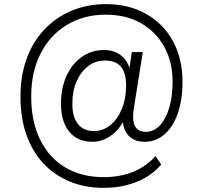

<svg xmlns="http://www.w3.org/2000/svg" viewBox="-20 -747 961 929"><path d="M482 162Q391 162 316.5 131Q242 100 188.5 42Q135 -16 107 -97Q79 -178 79 -280Q79 -379 108.5 -461.5Q138 -544 194 -603.5Q250 -663 326 -695Q402 -727 493 -727Q604 -727 687.5 -679.5Q771 -632 817 -547.5Q863 -463 863 -352Q863 -264 840.5 -199Q818 -134 776.5 -97.5Q735 -61 681 -61Q628 -61 600 -93Q572 -125 574 -180L582 -170Q557 -118 515 -89.5Q473 -61 428 -61Q355 -61 315 -110Q275 -159 275 -245Q275 -320 301.5 -379Q328 -438 375.5 -471.5Q423 -505 483 -505Q533 -505 565.5 -479Q598 -453 610 -407H605L618 -495H671L629 -232Q626 -214 625 -202Q624 -190 624 -181Q624 -145 639.5 -127Q655 -109 684 -109Q724 -109 753 -139.5Q782 -170 798.5 -224.5Q815 -279 815 -352Q815 -449 774 -522Q733 -595 661 -635.5Q589 -676 492 -676Q385 -676 303.5 -626.5Q222 -577 176.5 -488Q131 -399 131 -280Q131 -159 174 -71.5Q217 16 295.5 63Q374 110 482 110Q562 110 626 83.5Q690 57 732 8L760 49Q730 85 687 110.5Q644 136 592 149Q540 162 482 162ZM434 -113Q479 -113 514 -141.5Q549 -170 569.5 -220Q590 -270 590 -334Q590 -395 565 -424.5Q540 -454 487 -454Q442 -454 406.5 -427Q371 -400 350.5 -353Q330 -306 330 -245Q330 -181 357 -147Q384 -113 434 -113Z"/></svg>

Font: Nunitoga
Style: Light Italic
Weight: 300
Italic angle: -9°
Designer: Vernon Adams
Foundry: Vernon Adams
Version: Version 1.0